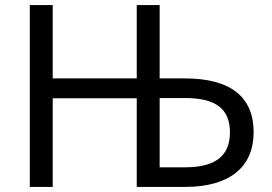

<svg xmlns="http://www.w3.org/2000/svg" viewBox="-20 -734 1067 754"><path d="M97 0H187V-348H517V0H707C882 0 976 -78 976 -215C976 -354 885 -426 707 -426H607V-714H517V-426H187V-714H97ZM607 -77V-349H707C828 -349 883 -306 883 -214C883 -123 827 -77 707 -77Z"/></svg>

Font: Noto Sans Math
Style: Regular
Weight: 400
Designer: Monotype Design Team, Delve Withrington, Jeff Kellem
Foundry: Monotype Imaging Inc., Delve Fonts LLC
Version: Version 3.000